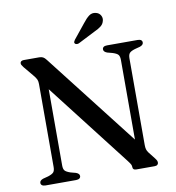

<svg xmlns="http://www.w3.org/2000/svg" viewBox="-94 -972 968 1056"><g transform="rotate(-10 389.5 -444.0)"><path d="M270.8 -18.4Q270.8 -10.1 264.5 -5.2Q258.1 -0.2 245.1 0H74.6Q61.6 -0.2 55.1 -5.2Q48.7 -10.1 48.7 -18.4Q48.7 -32.1 68.1 -38.9L97.4 -46.6Q120.5 -54.1 128.2 -63.1Q136 -72.1 136 -92.7V-555.4Q136 -570.2 131.9 -580.4Q127.8 -590.7 112.1 -609.2L68.2 -661.9Q61.4 -670.8 58.9 -675.5Q56.5 -680.2 56.5 -684.9Q56.5 -692.3 61.9 -696.1Q67.3 -700 76.2 -700H162.2Q175 -700 183.7 -695.5Q192.4 -691 201.8 -678.5L623.7 -136.1L602.7 -91.7V-607.3Q602.7 -627.5 595.4 -636.6Q588.2 -645.8 564.1 -653.4L535 -661.1Q515.6 -668.5 515.6 -681.6Q515.6 -690.4 522.1 -695.2Q528.5 -700 541.3 -700H711.8Q724.8 -700 731.3 -695.2Q737.7 -690.4 737.7 -681.6Q737.7 -668.1 718.3 -661.1L689 -653.4Q665.9 -646.4 658.2 -637.2Q650.4 -628.1 650.4 -607.3V-124.3Q650.4 -109.7 653.2 -100.1Q656 -90.4 662.6 -81.5L693.3 -42.3Q700.9 -32.5 703 -27.2Q705 -21.9 705 -16.6Q705 -9.2 699.6 -4.6Q694.2 0 683.3 0H581.9Q562.1 0 562.1 -16Q562.1 -23.8 559.2 -30.3Q556.4 -36.8 542.7 -54.6L146.9 -565.6L183.7 -593.9V-92.5Q183.7 -72.7 191.1 -63.7Q198.4 -54.7 222.3 -46.6L251.4 -38.9Q270.8 -31.9 270.8 -18.4ZM438.9 -843Q456.7 -866.3 473.4 -878.9Q490.1 -891.5 511.2 -886.6Q529.6 -882.4 538 -867.9Q546.4 -853.3 542.5 -838.4Q538.5 -820.1 524.3 -808.6Q510 -797.1 487.1 -786.9L390.8 -737.9Q385.4 -735.6 379.1 -736Q372.8 -736.4 369 -740.4Q364.9 -745.1 366.9 -750.4Q368.8 -755.6 372.4 -760.6Z"/></g></svg>

Font: Fraunces
Style: Regular
Weight: 900
Version: Version 1.000;[b76b70a41]